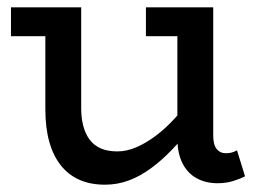

<svg xmlns="http://www.w3.org/2000/svg" viewBox="-20 -491 713 525"><path d="M267 14Q228 14 198 1Q168 -12 147 -38Q126 -64 115 -102.5Q104 -141 104 -192V-471H202V-195Q202 -169 207.5 -147.5Q213 -126 224.5 -110Q236 -94 255 -85.5Q274 -77 301 -77Q326 -77 352 -88Q378 -99 405 -119Q432 -139 459 -168.5Q486 -198 512 -234V-155Q482 -115 452.5 -84Q423 -53 393 -31Q363 -9 332 2.5Q301 14 267 14ZM10 -392V-471H182V-392ZM575 10Q542 10 517 -4Q492 -18 478.5 -45.5Q465 -73 465 -113V-471H563V-121Q563 -95 572.5 -83.5Q582 -72 597 -72Q607 -72 614 -74Q621 -76 628 -80L650 -9Q637 -2 617.5 4Q598 10 575 10ZM379 -392V-471H549V-392Z"/></svg>

Font: BioRhyme ExtraBold
Style: Regular
Weight: 400
Version: Version 1.600;gftools[0.9.33]